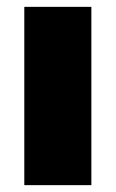

<svg xmlns="http://www.w3.org/2000/svg" viewBox="-20 -541 338 561"><path d="M51 0V-521H247V0Z"/></svg>

Font: REM ExtraBold
Style: Regular
Weight: 800
Designer: Octavio Pardo
Foundry: Ashler Design
Version: Version 1.005;gftools[0.9.28]